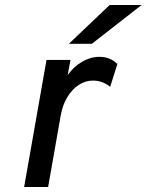

<svg xmlns="http://www.w3.org/2000/svg" viewBox="-20 -752 590 772"><path d="M77 0 167 -511H263.5L252 -450Q276 -484 310.2 -503.8Q344.5 -523.5 379.5 -523.5Q423.5 -523.5 452 -494.5L423 -403Q407.5 -415.5 390 -421.8Q372.5 -428 354 -428Q323 -428 296.2 -410.2Q269.5 -392.5 250.5 -361Q231.5 -329.5 224 -287L173.5 0ZM257 -576 421 -732H549.5L349.5 -576Z"/></svg>

Font: Overpass Medium
Style: Italic
Weight: 500
Italic angle: -10°
Designer: Delve Withrington, Dave Bailey, Thomas Jockin
Foundry: Delve Fonts LLC
Version: Version 4.000